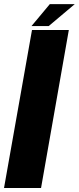

<svg xmlns="http://www.w3.org/2000/svg" viewBox="-36 -934 392 954"><path d="M-16 0 123 -785H306L168 0ZM120.5 -804.5 211.5 -913.5H335.5L206 -804.5Z"/></svg>

Font: Anybody ExtraBold
Style: Italic
Weight: 800
Italic angle: -10°
Designer: Tyler Finck
Foundry: Etcetera Type Company
Version: Version 1.010; ttfautohint (v1.8.3) -l 8 -r 50 -G 200 -x 14 